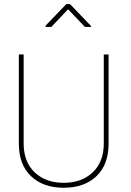

<svg xmlns="http://www.w3.org/2000/svg" viewBox="-20 -904 640 935"><path d="M485.4 -638.7H508.8V-205.1Q508.8 -102.1 449.7 -45.9Q390.6 10.3 290.3 10.3Q189.9 10.3 130.9 -46.1Q71.8 -102.5 71.8 -205.1V-638.7H95.2V-205.1Q95.2 -115.7 148.9 -64.7Q202.6 -13.7 290.3 -13.7Q377.9 -13.7 431.6 -64.9Q485.4 -116.2 485.4 -205.1ZM423.3 -772.9H393.6L311.5 -858.9L230 -772.9H202.1V-779.3L303.2 -884.3H320.8L423.3 -777.3Z"/></svg>

Font: Yantramanav Thin
Style: Regular
Weight: 250
Version: Version 1.001;PS 1.0;hotconv 1.0.72;makeotf.lib2.5.5900; ttf